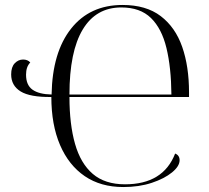

<svg xmlns="http://www.w3.org/2000/svg" viewBox="-20 -744 841 774"><path d="M477 10Q386 10 321.5 -34Q257 -78 222 -159.5Q187 -241 187 -353Q101 -352 63 -375.5Q25 -399 25 -444Q25 -474 39.5 -489Q54 -504 73 -504Q92 -504 102 -492Q85 -475 85 -443Q85 -401 111 -382.5Q137 -364 188 -363Q191 -533 266.5 -628.5Q342 -724 474 -724Q569 -724 628 -679Q687 -634 714.5 -555Q742 -476 742 -372V-353H260Q260 -243 282.5 -164Q305 -85 354 -43Q403 -1 484 -1Q638 -1 686 -125Q704 -118 704 -98Q704 -74 673.5 -49Q643 -24 592 -7Q541 10 477 10ZM671 -363Q670 -472 651 -550.5Q632 -629 588.5 -671.5Q545 -714 469 -714Q367 -714 313.5 -625Q260 -536 260 -363Z"/></svg>

Font: Noto Serif Display Light
Style: Regular
Weight: 300
Designer: Monotype Design Team
Foundry: Monotype Imaging Inc.
Version: Version 2.009